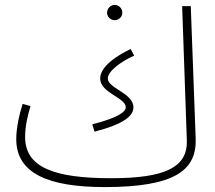

<svg xmlns="http://www.w3.org/2000/svg" viewBox="-20 -739 872 780"><path d="M446 -657C463 -657 477 -671 477 -687C477 -705 463 -719 446 -719C429 -719 415 -705 415 -687C415 -671 429 -657 446 -657ZM406 21C691 21 779 -48 775 -175L755 -714H720L739 -169C743 -58 648 -15 432 -15C199 -15 82 -59 82 -183C82 -228 93 -271 104 -308L72 -317C58 -273 46 -218 46 -174C46 -36 173 21 406 21ZM364 -204C486 -236 522 -269 522 -303C522 -361 418 -380 418 -420C418 -448 465 -486 525 -513L511 -540C410 -491 387 -448 387 -420C387 -361 491 -343 491 -303C491 -287 466 -262 355 -234Z"/></svg>

Font: Noto Sans Arabic ExtLt
Style: Regular
Weight: 200
Designer: Monotype Design Team, Nadine Chahine, Nizar Qandah and Khaled Hosny
Foundry: Monotype Imaging Inc.
Version: Version 2.012